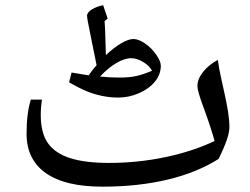

<svg xmlns="http://www.w3.org/2000/svg" viewBox="-20 -697 948 727"><path d="M367.7 9.8Q226.6 9.8 153.6 -41.5Q80.6 -92.8 80.6 -190.9Q80.6 -268.1 96.7 -319.8H138.7Q137.7 -314.5 136 -295.7Q134.3 -276.9 134.3 -262.2Q134.3 -193.4 161.6 -154.8Q189 -116.2 246.1 -98.1Q303.2 -80.1 392.6 -80.1Q501 -80.1 605 -101.8Q709 -123.5 792.5 -163.1Q778.3 -215.3 750 -292Q727.5 -352.5 727.5 -371.1Q727.5 -397.9 749 -424.8Q770.5 -451.7 804.7 -470.2Q809.6 -436 817.1 -402.1Q824.7 -368.2 831.8 -335.4Q838.9 -302.7 843.8 -272.2Q848.6 -241.7 848.6 -214.8Q848.6 -177.2 807.6 -95.2Q726.1 -43.5 614.3 -16.8Q502.4 9.8 367.7 9.8ZM251 -422.4 315.9 -411.6Q329.1 -432.1 345.7 -450.2L320.8 -573.7Q309.6 -627.4 309.6 -637.2Q309.6 -649.9 328.1 -661.4Q346.7 -672.9 370.6 -677.2L387.7 -626.5L376 -617.2Q378.4 -588.9 378.9 -555.4Q379.4 -522 380.9 -488.3Q411.1 -517.1 439 -533.2Q466.8 -549.3 484.9 -549.3Q504.9 -549.3 529.5 -532.2Q554.2 -515.1 571.5 -490Q588.9 -464.8 588.9 -448.2Q588.9 -415 566.2 -387.5Q543.5 -359.9 505.4 -343.8Q467.3 -327.6 428.7 -327.6Q396.5 -327.6 367.2 -333.7Q337.9 -339.8 311.3 -350.3Q284.7 -360.8 241.7 -385.3ZM476.6 -476.6Q451.2 -476.6 419.7 -457.8Q388.2 -439 358.9 -407.2Q394 -403.3 431.6 -403.3Q470.2 -403.3 496.3 -409.2Q522.5 -415 555.7 -429.2Q545.4 -448.2 522 -462.4Q498.5 -476.6 476.6 -476.6Z"/></svg>

Font: Droid Arabic Naskh Colored
Style: Regular
Weight: 400
Designer: Pascal Zoghbi
Foundry: Ascender Corporation
Version: Version 1.00